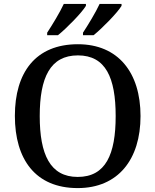

<svg xmlns="http://www.w3.org/2000/svg" viewBox="-20 -951 794 981"><path d="M404 -784V-771H458C503 -807 580 -886 601 -921V-931H489C468 -886 432 -827 404 -784ZM221 -784V-771H276C321 -807 398 -886 419 -921V-931H306C285 -886 249 -827 221 -784ZM377 10C584 10 698 -137 698 -358C698 -580 584 -725 378 -725C161 -725 56 -580 56 -359C56 -137 161 10 377 10ZM377 -47C236 -47 183 -162 183 -358C183 -554 236 -668 378 -668C520 -668 571 -554 571 -358C571 -162 520 -47 377 -47Z"/></svg>

Font: Noto Serif Devanagari Medium
Style: Regular
Weight: 500
Designer: Universal Thirst, Indian Type Foundry and the Monotype Design Team
Foundry: Monotype Imaging Inc.
Version: Version 2.004